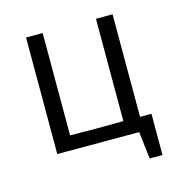

<svg xmlns="http://www.w3.org/2000/svg" viewBox="-105 -686 920 926"><g transform="rotate(-15 354.5 -223.0)"><path d="M105 0V-582H188V-71L326 -70L454 -71V-582H537V-70H594V136H530L514 0Z"/></g></svg>

Font: Ruda
Style: Regular
Weight: 400
Designer: Mariela Monsalve and Angelina Sanchez
Foundry: Mariela Monsalve and Angelina Sanchez
Version: Version 2.000